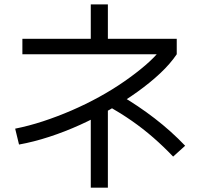

<svg xmlns="http://www.w3.org/2000/svg" viewBox="-20 -827 920 886"><path d="M50 -233.3Q112.2 -245.6 178.3 -267.2Q244.4 -288.9 310 -317.2Q375.6 -345.6 437.2 -379.4Q498.9 -413.3 553.3 -451.1Q607.8 -488.9 651.1 -526.1Q694.4 -563.3 723.3 -600L743.3 -576.7H83.3V-647.8H398.9V-806.7H477.8V-647.8H795.6V-576.7Q765.6 -532.2 719.4 -488.9Q673.3 -445.6 614.4 -403.3Q555.6 -361.1 488.3 -322.2Q421.1 -283.3 350 -251.1Q278.9 -218.9 207.2 -195.6Q135.6 -172.2 67.8 -160ZM398.9 38.9V-335.6H477.8V38.9ZM778.9 -104.4Q734.4 -151.1 687.2 -192.2Q640 -233.3 588.9 -268.9Q537.8 -304.4 481.1 -336.7L534.4 -387.8Q616.7 -340 693.9 -280.6Q771.1 -221.1 834.4 -154.4Z"/></svg>

Font: Paperlogy 4 Regular
Style: Regular
Weight: 400
Designer: redesigned by Lee Juim, glyphs from Gmarket Sans & Montserrat
Foundry: PT&
Version: Version 1.001